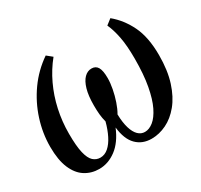

<svg xmlns="http://www.w3.org/2000/svg" viewBox="-157 -956 1224 1170"><g transform="rotate(-30 455.0 -371.0)"><path d="M228 11Q173 11 129.2 -16.8Q85.5 -44.5 60.2 -103.5Q35 -162.5 35 -255.5Q35 -350.5 64.8 -443.2Q94.5 -536 151.2 -615.8Q208 -695.5 289.5 -751.5L327 -721Q278 -661 243.8 -588.2Q209.5 -515.5 191.8 -434.5Q174 -353.5 174 -267.5Q174 -180.5 185.5 -132.2Q197 -84 218.2 -64.8Q239.5 -45.5 268 -45.5Q299 -45.5 325 -68.2Q351 -91 371 -130.8Q391 -170.5 404.5 -221.5Q397 -249 394.2 -277.8Q391.5 -306.5 391.5 -341.5Q391.5 -409 404.5 -453.8Q417.5 -498.5 440 -521Q462.5 -543.5 491 -543.5Q520.5 -543.5 534.2 -520Q548 -496.5 548 -444Q548 -410 540.2 -369.2Q532.5 -328.5 519.2 -289.5Q506 -250.5 489 -221.5Q490.5 -164 502.2 -124.8Q514 -85.5 534.2 -65.5Q554.5 -45.5 581.5 -45.5Q611.5 -45.5 641.2 -69.2Q671 -93 695.8 -143.5Q720.5 -194 735.2 -273.5Q750 -353 750 -465Q750 -555.5 738 -617Q726 -678.5 706 -721.5L744.5 -751.5Q810 -697.5 849.5 -615.8Q889 -534 889 -409Q889 -301 863.5 -221.8Q838 -142.5 795.5 -90.8Q753 -39 701.2 -14Q649.5 11 596.5 11Q531.5 11 490 -30.8Q448.5 -72.5 439 -158.5Q403.5 -73 347.5 -31Q291.5 11 228 11Z"/></g></svg>

Font: Merriweather 28pt SemiBold
Style: Italic
Weight: 600
Italic angle: -7.8°
Version: Version 2.101